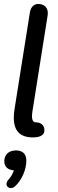

<svg xmlns="http://www.w3.org/2000/svg" viewBox="-20 -698 297 984"><path d="M207 -24C211 -47 197 -71 164 -71C145 -71 141 -91 146 -126L224 -618C229 -649 216 -672 186 -677C156 -682 137 -663 133 -633L55 -142C45 -80 45 2 140 6C150 6 201 10 207 -24ZM59 255C92 224 115 171 115 125C115 91 96 73 62 73C26 73 2 93 2 129C2 156 20 173 51 175C46 191 38 206 24 222C-5 252 31 283 59 255Z"/></svg>

Font: SN Pro Medium
Style: Italic
Weight: 400
Italic angle: -9°
Designer: Tobias Whetton
Foundry: Supernotes
Version: Version 1.001;Glyphs 3.2 (3249)